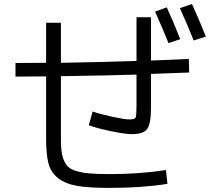

<svg xmlns="http://www.w3.org/2000/svg" viewBox="-20 -875 1040 945"><path d="M207 -763.2H279.8V-565.9Q467.8 -568.8 651.9 -575.2V-790H723.1V-577.1Q791 -579.1 909.2 -585L911.1 -518.1Q849.1 -515.1 723.1 -511.2V-345.2Q723.1 -266.1 704.6 -240.5Q686 -214.8 629.9 -214.8Q595.7 -214.8 525.4 -229.5Q455.1 -244.1 417 -258.8L436 -326.2Q474.1 -313 534.2 -300Q594.2 -287.1 617.2 -287.1Q643.1 -287.1 647.5 -296.1Q651.9 -305.2 651.9 -357.9V-507.8Q529.8 -503.9 279.8 -500V-189.9Q279.8 -144 285.4 -116Q291 -87.9 304.4 -66.9Q317.9 -45.9 346.9 -35.9Q376 -25.9 415.5 -22Q455.1 -18.1 520 -18.1Q668 -18.1 796.9 -38.1L804.2 29.8Q681.2 49.8 520 49.8Q419.9 49.8 362.1 40.3Q304.2 30.8 267.6 2.9Q231 -24.9 219 -68.8Q207 -112.8 207 -189.9V-499Q181.2 -499 131.1 -498.5Q81.1 -498 56.2 -498V-564.9Q81.1 -564.9 131.1 -565.4Q181.2 -565.9 207 -565.9ZM743.2 -817.9 800.8 -838.9Q835 -764.6 867.2 -682.1L809.1 -663.1Q789.1 -714.8 743.2 -817.9ZM865.2 -835 924.8 -855Q971.7 -751 993.2 -694.8L933.1 -675.8Q903.3 -752 865.2 -835Z"/></svg>

Font: WebKoruri
Style: Regular
Weight: 400
Foundry: lindwurm / mohemohe
Version: Version 1.00